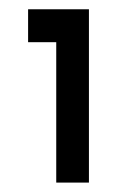

<svg xmlns="http://www.w3.org/2000/svg" viewBox="-20 -720 280 410"><path d="M169.9 -700.2V-330.1H100.1V-629.9H40V-700.2Z"/></svg>

Font: Aldrich
Style: Regular
Weight: 400
Designer: Matthew Desmond
Foundry: Matthew Desmond
Version: Version 1.001 2011